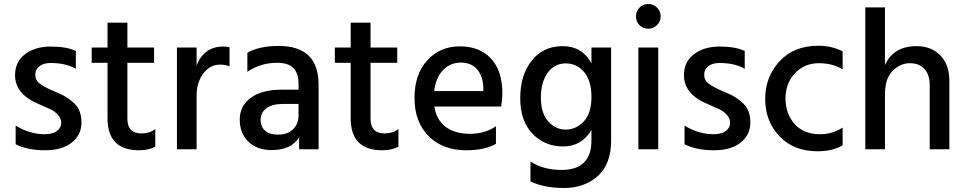

<svg xmlns="http://www.w3.org/2000/svg" viewBox="-20 -744 4815 957"><path d="M58 -25V-118Q128 -75 203 -75Q242 -75 263.5 -91Q285 -107 285 -131Q285 -155 268 -172.5Q251 -190 233.5 -198.5Q216 -207 174 -225Q55 -274 55 -369Q55 -436 105 -474Q155 -512 233.5 -512Q312 -512 358 -490V-401Q309 -430 232 -430Q197 -430 176.5 -414Q156 -398 156 -372Q156 -341 182 -325Q190 -320 194.5 -316.5Q199 -313 209.5 -308Q220 -303 225 -300Q240 -293 279.5 -276Q319 -259 352.5 -226.5Q386 -194 386 -133Q386 -72 338 -33.5Q290 5 204 5Q118 5 58 -25Z M673 5Q516 5 516 -154V-431H437V-507H516V-631H615V-507H748V-431H615V-152Q615 -79 685 -79Q726 -79 754 -101V-13Q721 5 673 5Z M960 0H862V-507H960V-418Q997 -512 1093 -512Q1107 -512 1124 -509V-413Q1103 -422 1077 -422Q1026 -422 993 -377Q960 -332 960 -270Z M1334 4Q1262 4 1218.5 -37.5Q1175 -79 1175 -147.5Q1175 -216 1230 -256.5Q1285 -297 1384 -297H1468V-326Q1468 -378 1443 -404.5Q1418 -431 1360 -431Q1279 -431 1213 -386V-481Q1272 -515 1369 -515Q1568 -515 1568 -322V0H1471V-60Q1432 4 1334 4ZM1468 -169V-226H1392Q1336 -226 1307.5 -204Q1279 -182 1279 -147.5Q1279 -113 1301 -93Q1323 -73 1368 -73Q1413 -73 1440.5 -99.5Q1468 -126 1468 -169Z M1885 5Q1728 5 1728 -154V-431H1649V-507H1728V-631H1827V-507H1960V-431H1827V-152Q1827 -79 1897 -79Q1938 -79 1966 -101V-13Q1933 5 1885 5Z M2144 -290H2389V-308Q2387 -365 2358 -398.5Q2329 -432 2277 -432Q2225 -432 2189 -395.5Q2153 -359 2144 -290ZM2304 5Q2186 5 2116 -66Q2046 -137 2046 -255.5Q2046 -374 2110 -443.5Q2174 -513 2272 -513Q2370 -513 2427 -452.5Q2484 -392 2484 -278Q2484 -247 2478 -213H2145Q2155 -147 2201 -112Q2247 -77 2322.5 -77Q2398 -77 2452 -115V-27Q2396 5 2304 5Z M2799.5 -428Q2744 -428 2710 -381.5Q2676 -335 2676 -257.5Q2676 -180 2712.5 -139Q2749 -98 2800 -98Q2851 -98 2889.5 -138.5Q2928 -179 2928 -260.5Q2928 -342 2891.5 -385Q2855 -428 2799.5 -428ZM3026 -43Q3026 74 2959.5 133.5Q2893 193 2792 193Q2691 193 2624 160V61Q2688 103 2779 103Q2928 103 2928 -44V-96Q2879 -14 2787 -14Q2695 -14 2634 -77.5Q2573 -141 2573 -255Q2573 -369 2630 -441.5Q2687 -514 2784.5 -514Q2882 -514 2928 -428V-507H3026Z M3211 -724Q3237 -724 3255 -706Q3273 -688 3273 -662.5Q3273 -637 3255 -619Q3237 -601 3211 -601Q3185 -601 3167.5 -618.5Q3150 -636 3150 -662Q3150 -688 3167.5 -706Q3185 -724 3211 -724ZM3261 0H3162V-507H3261Z M3392 -25V-118Q3462 -75 3537 -75Q3576 -75 3597.5 -91Q3619 -107 3619 -131Q3619 -155 3602 -172.5Q3585 -190 3567.5 -198.5Q3550 -207 3508 -225Q3389 -274 3389 -369Q3389 -436 3439 -474Q3489 -512 3567.5 -512Q3646 -512 3692 -490V-401Q3643 -430 3566 -430Q3531 -430 3510.5 -414Q3490 -398 3490 -372Q3490 -341 3516 -325Q3524 -320 3528.5 -316.5Q3533 -313 3543.5 -308Q3554 -303 3559 -300Q3574 -293 3613.5 -276Q3653 -259 3686.5 -226.5Q3720 -194 3720 -133Q3720 -72 3672 -33.5Q3624 5 3538 5Q3452 5 3392 -25Z M4055 10Q3936 10 3865 -65Q3794 -140 3794 -250.5Q3794 -361 3865.5 -438.5Q3937 -516 4059 -516Q4125 -516 4180 -488V-398Q4131 -429 4060.5 -429Q3990 -429 3942.5 -379Q3895 -329 3895 -251Q3897 -174 3942 -124.5Q3987 -75 4068 -75Q4128 -75 4180 -108V-20Q4131 10 4055 10Z M4712 0H4614V-320Q4614 -372 4587.5 -400.5Q4561 -429 4514.5 -429Q4468 -429 4429.5 -391Q4391 -353 4391 -275V0H4293V-707H4391V-420Q4434 -514 4548 -514Q4622 -514 4667 -468Q4712 -422 4712 -340Z"/></svg>

Font: Hind Kochi Medium
Style: Regular
Weight: 500
Designer: Dhruvi Tolia
Foundry: Indian Type Foundry
Version: Version 0.702;PS 1.0;hotconv 1.0.81;makeotf.lib2.5.63406